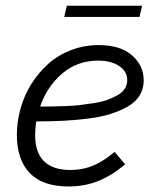

<svg xmlns="http://www.w3.org/2000/svg" viewBox="-20 -656 546 683"><path d="M485.4 -635.7 476.1 -595.7H208.5L217.8 -635.7ZM491.2 -370.1Q491.2 -339.8 476.6 -316.2Q461.9 -292.5 434.3 -276.9Q406.7 -261.2 372.6 -250.5Q338.4 -239.7 293.2 -234.1Q248 -228.5 204.3 -226.3Q160.6 -224.1 108.9 -224.1Q105 -198.2 105 -175.8Q105 -51.3 231 -51.3Q274.4 -51.3 311.8 -67.1Q349.1 -83 387.7 -115.7L425.3 -71.3Q376.5 -30.8 328.6 -11.7Q280.8 7.3 224.6 7.3Q131.3 7.3 85.7 -40.5Q40 -88.4 40 -175.8Q40 -223.6 53.2 -270.5Q66.4 -317.4 91.8 -357.7Q117.2 -397.9 151.9 -429Q186.5 -460 232.9 -477.8Q279.3 -495.6 331.1 -495.6Q407.7 -495.6 449.5 -459.2Q491.2 -422.9 491.2 -370.1ZM328.6 -440.4Q255.4 -440.4 201.4 -394.5Q147.5 -348.6 122.6 -276.9Q149.4 -276.9 166.7 -277.3Q184.1 -277.8 215.1 -278.8Q246.1 -279.8 267.6 -282.7Q289.1 -285.6 316.7 -289.8Q344.2 -293.9 362.8 -301Q381.3 -308.1 398.4 -317.6Q415.5 -327.1 424.1 -340.8Q432.6 -354.5 432.6 -371.1Q432.6 -401.9 404.1 -421.1Q375.5 -440.4 328.6 -440.4Z"/></svg>

Font: HK Grotesk Legacy
Style: Italic
Weight: 400
Italic angle: -13°
Designer: Alfredo Marco Pradil
Foundry: Hanken Design Co.
Version: Version 2.022;PS 002.022;hotconv 1.0.88;makeotf.lib2.5.64775